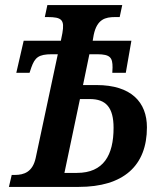

<svg xmlns="http://www.w3.org/2000/svg" viewBox="-20 -734 639 754"><path d="M15 0H289C465 0 557 -83 557 -234C557 -332 496 -400 359 -400H306L331 -521H361C414 -521 422 -507 422 -469L421 -448H474L496 -574H344L348 -597C361 -659 394 -667 432 -667H450L460 -714H166L156 -667H167C223 -667 234 -656 225 -604L219 -574H73L44 -448H96L103 -469C117 -508 131 -521 184 -521H207L120 -113C108 -59 75 -47 38 -47H26ZM282 -55H233L294 -345H333C396 -345 426 -312 426 -232C426 -125 387 -55 282 -55Z"/></svg>

Font: Noto Serif Condensed SemiBold
Style: Italic
Weight: 600
Width: 3
Italic angle: -12°
Designer: Monotype Design Team
Foundry: Monotype Imaging Inc.
Version: Version 2.014